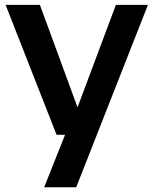

<svg xmlns="http://www.w3.org/2000/svg" viewBox="-20 -566 644 806"><path d="M217.5 0 3.5 -545.5H147.5L305.5 -115.5L466.5 -545.5H601L300 220H165.5L253 0Z"/></svg>

Font: Encode Sans SemiExpanded SemiExpanded SemiBold
Style: Regular
Weight: 600
Width: 6
Designer: Multiple Designers
Foundry: Impallari Type
Version: Version 3.000; ttfautohint (v1.8.3) -l 8 -r 50 -G 200 -x 14 